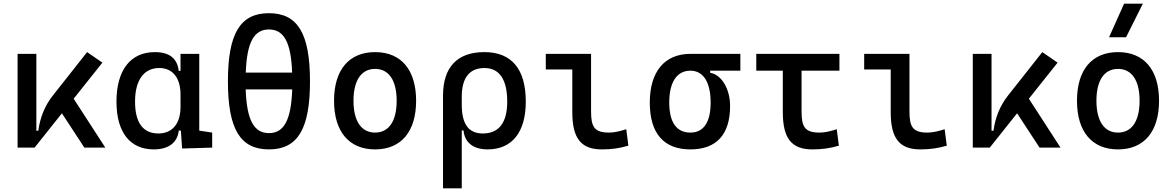

<svg xmlns="http://www.w3.org/2000/svg" viewBox="-20 -815 6485 1060"><path d="M77.1 0H170.9L321.8 -189.5L445.8 0H561.5L386.7 -270L545.4 -469.2L460.9 -527.3L272.5 -288.6C226.1 -230 201.2 -165 191.4 -93.3H180.7V-517.6H77.1Z M829.1 9.8C907.2 9.8 959.5 -24.9 966.8 -93.8H978.5L985.4 4.9L1151.4 0V-83L1080.1 -93.8V-517.6H976.6V-423.8H966.8C958.5 -493.2 915 -527.3 835 -527.3C700.2 -527.3 623 -427.7 623 -253.9C623 -84 698.2 9.8 829.1 9.8ZM976.6 -224.6C976.6 -132.3 931.2 -78.1 854.5 -78.1C769.5 -78.1 725.6 -137.7 725.6 -253.9C725.6 -372.1 773.9 -439.5 859.4 -439.5C933.1 -439.5 976.6 -385.3 976.6 -293Z M1464.8 9.8C1623.5 9.8 1691.4 -102.5 1691.4 -366.2C1691.4 -629.9 1623.5 -742.2 1464.8 -742.2C1306.2 -742.2 1238.3 -629.9 1238.3 -366.2C1238.3 -102.5 1306.2 9.8 1464.8 9.8ZM1464.8 -80.1C1381.3 -80.1 1342.3 -152.8 1336.4 -321.3H1593.3C1587.4 -152.8 1548.3 -80.1 1464.8 -80.1ZM1336.9 -414.1C1342.8 -580.6 1381.8 -652.3 1464.8 -652.3C1547.9 -652.3 1586.9 -580.6 1592.8 -414.1Z M2050.8 9.8C2194.3 9.8 2277.3 -87.9 2277.3 -258.8C2277.3 -429.7 2194.3 -527.3 2050.8 -527.3C1907.2 -527.3 1824.2 -429.7 1824.2 -258.8C1824.2 -87.9 1907.2 9.8 2050.8 9.8ZM2050.8 -83C1974.6 -83 1931.6 -146.5 1931.6 -258.8C1931.6 -371.1 1974.6 -434.6 2050.8 -434.6C2127 -434.6 2169.9 -371.1 2169.9 -258.8C2169.9 -146.5 2127 -83 2050.8 -83Z M2671.9 9.8C2806.2 9.8 2882.8 -84 2882.8 -253.9C2882.8 -433.6 2804.7 -527.3 2654.3 -527.3C2503.9 -527.3 2425.8 -444.3 2425.8 -285.6V224.6H2529.3V-94.7H2539.1C2545.4 -25.4 2596.2 9.8 2671.9 9.8ZM2529.3 -237.3V-281.2C2529.3 -385.3 2572.3 -439.5 2654.3 -439.5C2737.3 -439.5 2780.3 -376 2780.3 -253.9C2780.3 -137.7 2734.4 -78.1 2645.5 -78.1C2566.9 -78.1 2529.3 -129.9 2529.3 -237.3Z M3302.7 9.8C3355.5 9.8 3398.9 3.9 3449.2 -10.7L3437.5 -101.6C3397.9 -88.9 3368.7 -83 3341.8 -83C3258.8 -83 3243.2 -118.2 3243.2 -200.2V-517.6H2993.2V-431.6H3139.6V-195.3C3139.6 -51.8 3187.5 9.8 3302.7 9.8Z M3791.5 9.8C3935.5 9.8 4010.7 -72.3 4010.7 -229.5C4010.7 -323.7 3963.9 -402.8 3900.9 -413.1V-424.8H4067.4V-517.6H3791.5C3649.4 -517.6 3567.4 -419.9 3567.4 -249C3567.4 -79.1 3644 9.8 3791.5 9.8ZM3791.5 -83C3714.8 -83 3674.8 -140.1 3674.8 -249C3674.8 -361.3 3716.8 -424.8 3791.5 -424.8C3862.8 -424.8 3903.3 -361.3 3903.3 -249C3903.3 -140.1 3864.7 -83 3791.5 -83Z M4464.8 9.8C4517.6 9.8 4561 3.9 4611.3 -10.7L4599.6 -101.6C4560.1 -88.9 4530.8 -83 4503.9 -83C4420.9 -83 4405.3 -118.2 4405.3 -200.2V-424.8H4614.3V-517.6H4155.3V-424.8H4301.8V-195.3C4301.8 -51.8 4349.6 9.8 4464.8 9.8Z M5060.5 9.8C5113.3 9.8 5156.7 3.9 5207 -10.7L5195.3 -101.6C5155.8 -88.9 5126.5 -83 5099.6 -83C5016.6 -83 5001 -118.2 5001 -200.2V-517.6H4751V-431.6H4897.5V-195.3C4897.5 -51.8 4945.3 9.8 5060.5 9.8Z M5350.6 0H5444.3L5595.2 -189.5L5719.2 0H5835L5660.2 -270L5818.8 -469.2L5734.4 -527.3L5545.9 -288.6C5499.5 -230 5474.6 -165 5464.8 -93.3H5454.1V-517.6H5350.6Z M6152.3 9.8C6295.9 9.8 6378.9 -87.9 6378.9 -258.8C6378.9 -429.7 6295.9 -527.3 6152.3 -527.3C6008.8 -527.3 5925.8 -429.7 5925.8 -258.8C5925.8 -87.9 6008.8 9.8 6152.3 9.8ZM6152.3 -83C6076.2 -83 6033.2 -146.5 6033.2 -258.8C6033.2 -371.1 6076.2 -434.6 6152.3 -434.6C6228.5 -434.6 6271.5 -371.1 6271.5 -258.8C6271.5 -146.5 6228.5 -83 6152.3 -83ZM6103 -609.4H6196.8L6289.6 -794.9H6186Z"/></svg>

Font: Cascadia Code PL
Style: Regular
Weight: 400
Monospace: yes
Designer: Aaron Bell
Foundry: Saja Typeworks
Version: Version 2404.023